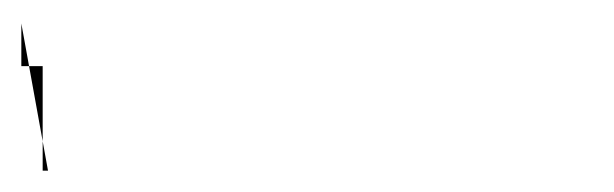

<svg xmlns="http://www.w3.org/2000/svg" viewBox="-45 -160 576 180"><path d="M0 0H-5V-98H-25V-138ZM-25 -140Z"/></svg>

Font: MewTooHand
Style: Regular
Weight: 400
Designer: Mew Too, Robert Jablonski
Version: Version 0.77